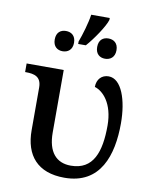

<svg xmlns="http://www.w3.org/2000/svg" viewBox="-92 -910 789 989"><g transform="rotate(10 302.0 -415.5)"><path d="M264 -681H304C339 -720 391 -796 401 -831V-841H304C298 -797 278 -731 264 -694ZM191 -630C218 -630 242 -646 242 -683C242 -721 218 -736 191 -736C164 -736 141 -721 141 -683C141 -646 164 -630 191 -630ZM413 -630C440 -630 464 -646 464 -683C464 -721 440 -736 413 -736C386 -736 363 -721 363 -683C363 -646 386 -630 413 -630ZM313 10C502 10 552 -150 552 -316C552 -437 516 -544 448 -544C412 -544 387 -518 387 -478C431 -465 486 -409 486 -293C486 -156 453 -57 335 -57C259 -57 214 -107 214 -209V-536H20V-491H24C68 -491 105 -482 105 -425V-202C105 -70 173 10 313 10Z"/></g></svg>

Font: Noto Serif Thai Medium
Style: Regular
Weight: 500
Designer: Monotype Design Team
Foundry: Monotype Imaging Inc.
Version: Version 1.901;PS 001.901;hotconv 1.0.88;makeotf.lib2.5.64775